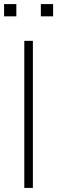

<svg xmlns="http://www.w3.org/2000/svg" viewBox="-39 -920 280 940"><path d="M161 -840V-900H221V-840ZM-19 -840V-900H41V-840ZM80 0V-720H122V0Z"/></svg>

Font: Manrope
Style: Regular
Weight: 400
Designer: Mikhail Sharanda
Foundry: Mikhail Sharanda
Version: Version 4.503